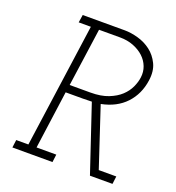

<svg xmlns="http://www.w3.org/2000/svg" viewBox="-128 -802 828 905"><g transform="rotate(20 286.0 -350.0)"><path d="M40 -39H101L188 -661H127L133 -700H344Q375 -700 411 -690Q447 -680 476 -658Q505 -636 522 -601Q539 -566 532 -517Q522 -446 477 -398Q432 -350 356 -335L454 -39H542L537 0H424L313 -331Q300 -331 290 -330.5Q280 -330 267 -330H182L142 -39H241L236 0H35ZM188 -369H292Q345 -369 381.5 -383.5Q418 -398 441 -419.5Q464 -441 476 -467Q488 -493 491 -517Q495 -546 485 -572Q475 -598 454 -617.5Q433 -637 402.5 -649Q372 -661 334 -661H229Z"/></g></svg>

Font: Josefin Slab
Style: Italic
Weight: 400
Italic angle: -12°
Designer: Santiago Orozco
Foundry: Typemade
Version: Version 2.000